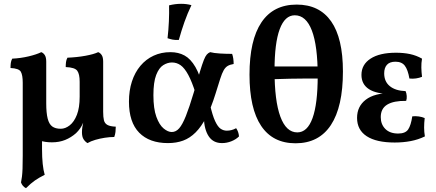

<svg xmlns="http://www.w3.org/2000/svg" viewBox="-20 -740 2280 1005"><path d="M200 -107V40Q200 84 203.5 117.5Q207 151 214 175Q184 190 163 204.5Q142 219 116 245Q106 240 99.5 232Q93 224 90 215Q93 200 95 184Q97 168 98 142.5Q99 117 99 75V-186ZM438 9Q426 2 417.5 -11Q409 -24 409 -48Q409 -61 411 -74Q413 -87 417 -106.5Q421 -126 429 -155H520Q520 -127 524 -110.5Q528 -94 542.5 -86Q557 -78 586 -77Q586 -64 584.5 -50Q583 -36 578 -23Q555 -23 529 -19Q503 -15 479 -8Q455 -1 438 9ZM397 -312Q397 -352 384.5 -369.5Q372 -387 324 -389Q324 -403 325.5 -415Q327 -427 333 -438Q383 -440 427 -448Q471 -456 494 -467Q505 -463 512.5 -451.5Q520 -440 520 -417V-133L415 -97Q403 -67 378 -43Q352 -20 321 -7.5Q290 5 252 5Q178 5 138.5 -34Q99 -73 99 -176V-307Q99 -347 89 -364.5Q79 -382 35 -384Q35 -398 36.5 -410Q38 -422 44 -433Q88 -435 130 -445Q172 -455 196 -467Q207 -463 214.5 -451.5Q222 -440 222 -417V-199Q222 -149 229.5 -119.5Q237 -90 253.5 -78Q270 -66 298 -66Q322 -66 345 -84Q368 -102 382.5 -139Q397 -176 397 -234Z M859 9Q762 9 708.5 -45.5Q655 -100 655 -208Q655 -266 670.5 -313.5Q686 -361 715 -395.5Q744 -430 784 -448.5Q824 -467 872 -467Q914 -467 946 -449.5Q978 -432 1003 -389Q1028 -346 1047 -267L1004 -251Q985 -312 965.5 -348Q946 -384 925.5 -398.5Q905 -413 880 -413Q857 -413 834.5 -399Q812 -385 797.5 -347.5Q783 -310 783 -242Q783 -171 798.5 -128.5Q814 -86 836.5 -67.5Q859 -49 879 -49Q901 -49 918 -68.5Q935 -88 953 -133Q971 -178 994 -255Q1014 -324 1026.5 -365Q1039 -406 1047 -426Q1055 -446 1062.5 -454.5Q1070 -463 1080 -467Q1099 -462 1130.5 -460Q1162 -458 1195 -458Q1199 -447 1201 -433.5Q1203 -420 1203 -405Q1184 -402 1172 -395Q1160 -388 1151 -372.5Q1142 -357 1132.5 -327Q1123 -297 1108 -249Q1085 -175 1059.5 -126Q1034 -77 1004 -47Q974 -17 938.5 -4Q903 9 859 9ZM1142 9Q1096 9 1072.5 -26.5Q1049 -62 1047 -124L1079 -194Q1092 -136 1106 -106Q1120 -76 1135 -66Q1150 -56 1167 -56Q1193 -56 1216 -69Q1229 -51 1231 -26Q1215 -10 1191 -0.5Q1167 9 1142 9ZM916 -531Q898 -530 884.5 -532.5Q871 -535 857 -540Q862 -583 864 -628Q866 -673 865 -712Q881 -716 896.5 -718Q912 -720 928 -720Q958 -720 982 -713Q961 -669 945.5 -625Q930 -581 916 -531Z M1527 10Q1408 10 1347 -81Q1286 -172 1286 -349Q1286 -530 1348.5 -623Q1411 -716 1533 -716Q1652 -716 1713.5 -628Q1775 -540 1775 -366Q1775 -181 1712 -85.5Q1649 10 1527 10ZM1536 -47Q1589 -47 1616 -122Q1643 -197 1643 -343Q1643 -500 1612.5 -580Q1582 -660 1523 -660Q1471 -660 1444 -587Q1417 -514 1417 -372Q1417 -212 1447.5 -129.5Q1478 -47 1536 -47ZM1393 -325V-392H1671V-329Q1624 -329 1584 -329Q1544 -329 1499.5 -328Q1455 -327 1393 -325Z M2046 6Q1950 6 1899.5 -27Q1849 -60 1849 -123Q1849 -183 1894.5 -218Q1940 -253 2027 -253V-248Q1950 -248 1911 -273.5Q1872 -299 1872 -348Q1872 -402 1919.5 -433Q1967 -464 2053 -464Q2093 -464 2126 -457Q2159 -450 2189 -433Q2185 -410 2185.5 -386.5Q2186 -363 2189 -338Q2175 -332 2157.5 -329.5Q2140 -327 2123 -329Q2115 -375 2099 -396Q2083 -417 2050 -417Q2020 -417 2005.5 -401Q1991 -385 1991 -356Q1991 -313 2020.5 -289Q2050 -265 2103 -263Q2108 -252 2109 -237.5Q2110 -223 2106 -212Q2041 -213 2007 -192.5Q1973 -172 1973 -127Q1973 -89 1997 -65Q2021 -41 2064 -41Q2102 -41 2116.5 -62.5Q2131 -84 2138 -131Q2154 -133 2172 -130.5Q2190 -128 2203 -122Q2200 -96 2200 -72.5Q2200 -49 2204 -26Q2169 -9 2129.5 -1.5Q2090 6 2046 6Z"/></svg>

Font: Vollkorn SemiBold
Style: Regular
Weight: 600
Designer: Friedrich Althausen
Foundry: Friedrich Althausen
Version: Version 5.000